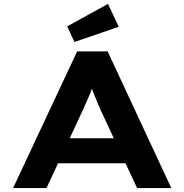

<svg xmlns="http://www.w3.org/2000/svg" viewBox="-20 -963 944 983"><path d="M47 0 375 -700H531L857 0H682L496 -398Q487 -420 477.5 -441Q468 -462 460.5 -482Q453 -502 446 -522.5Q439 -543 433 -563L469 -564Q462 -542 455 -521Q448 -500 439.5 -480Q431 -460 422 -439.5Q413 -419 403 -397L218 0ZM200 -127 255 -255H647L678 -127ZM361 -748 324 -828 533 -943 588 -826Z"/></svg>

Font: Lexend Peta
Style: Bold
Weight: 700
Designer: Bonnie Shaver-Troup, Thomas Jockin
Foundry: Lexend
Version: Version 1.007